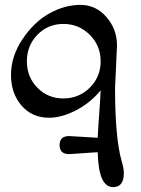

<svg xmlns="http://www.w3.org/2000/svg" viewBox="-20 -476 577 786"><path d="M263 81 380 88Q381 61 386 -8Q391 -77 392 -106Q349 -54 290.5 -24Q232 6 181 6Q111 6 68 -44Q25 -94 25 -169.5Q25 -245 72 -315.5Q119 -386 182 -421Q245 -456 309 -456Q373 -456 416 -406Q459 -356 459 -290L451 -117Q451 90 478 183Q487 214 487 233Q487 290 443 290Q383 290 380 147L263 155Q224 155 224 118Q224 81 263 81ZM347.5 -117Q392 -161 392 -225Q392 -289 347.5 -333.5Q303 -378 239.5 -378Q176 -378 133 -333.5Q90 -289 90 -225Q90 -161 133 -117Q176 -73 239.5 -73Q303 -73 347.5 -117Z"/></svg>

Font: Macondo
Style: Regular
Weight: 400
Version: Version 2.001